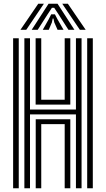

<svg xmlns="http://www.w3.org/2000/svg" viewBox="-20 -1004 565 1024"><path d="M110 0V-800H140V-420H385V-800H415V0H385V-394H140V0ZM170.5 0V-368H355V0H325V-342H200V0ZM50 0V-800H80V0ZM445 0V-800H475V0ZM170 -446V-800H200V-472H325V-800H355V-446ZM89 -845 184 -984H214L120 -845ZM149 -845 239 -984H287L377 -845H345L293.2 -926L269 -962.5H257L232.8 -925.8L181 -845ZM208 -845 239.5 -900.8 253 -927.5H273L286.8 -900.8L319 -845H287L269.5 -884.5L265 -905.2H261L256.8 -884.5L240 -845ZM406 -845 312 -984H342L437 -845Z"/></svg>

Font: Big Shoulders Inline Text Thin Black
Style: Regular
Weight: 900
Version: Version 2.002